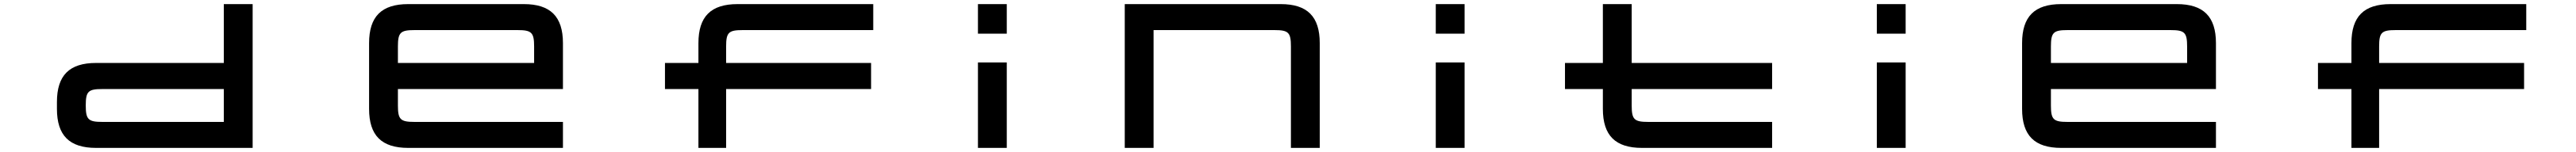

<svg xmlns="http://www.w3.org/2000/svg" viewBox="-20 -720 12511 740"><path d="M446.5 0H1207V-700H1067V-413.5H446.5C317 -413.5 256.5 -353 256.5 -223.5V-190C256.5 -60.5 317 0 446.5 0ZM396.5 -206.5V-207C396.5 -275 408.5 -286.5 476.5 -286.5H1067V-126.5H476.5C408.5 -126.5 396.5 -138.5 396.5 -206.5Z M2524 -700H1962.5C1833 -700 1772.5 -639.5 1772.5 -510V-190C1772.5 -60.5 1833 0 1962.5 0H2714V-126.5H1992.5C1924.5 -126.5 1912.5 -138.5 1912.5 -206.5V-286.5H2714V-510C2714 -639.5 2653 -700 2524 -700ZM1912.5 -413.5V-493.5C1912.5 -561.5 1924.5 -573.5 1992.5 -573.5H2494C2562 -573.5 2574 -561.5 2574 -493.5V-413.5Z M3372 -510V-413.5H3209.5V-286.5H3372V0H3506.5V-286.5H4210.5V-413.5H3506.5V-493.5C3506.5 -561.5 3518 -573.5 3586.5 -573.5H4221V-700H3562C3432.5 -700 3372 -639.5 3372 -510Z M4729.5 -416V0H4869.5V-416ZM4729.5 -556H4869.5V-700H4729.5Z M5442.5 -700V0H5582.5V-573.5H6170C6238 -573.5 6249.5 -561.5 6249.5 -493.5V0H6389.5V-510C6389.5 -639.5 6329 -700 6200 -700Z M6953 -416V0H7093V-416ZM6953 -556H7093V-700H6953Z M7580.5 -413.5V-286.5H7764.5V-190C7764.5 -60.5 7825 0 7954.5 0H8586.5V-126.5H7984.5C7916.5 -126.5 7904.5 -138.5 7904.5 -206.5V-286.5H8586.5V-413.5H7904.5V-700H7764.5V-413.5Z M9095 -416V0H9235V-416ZM9095 -556H9235V-700H9095Z M10552 -700H9990.5C9861 -700 9800.5 -639.5 9800.5 -510V-190C9800.5 -60.5 9861 0 9990.5 0H10742V-126.5H10020.5C9952.5 -126.5 9940.5 -138.5 9940.5 -206.5V-286.5H10742V-510C10742 -639.5 10681 -700 10552 -700ZM9940.5 -413.5V-493.5C9940.5 -561.5 9952.5 -573.5 10020.5 -573.5H10522C10590 -573.5 10602 -561.5 10602 -493.5V-413.5Z M11400 -510V-413.5H11237.5V-286.5H11400V0H11534.5V-286.5H12238.5V-413.5H11534.5V-493.5C11534.5 -561.5 11546 -573.5 11614.5 -573.5H12249V-700H11590C11460.5 -700 11400 -639.5 11400 -510Z"/></svg>

Font: Melete Medium
Style: Regular
Weight: 500
Width: 6
Designer: Sora Sagano
Foundry: DOT COLON
Version: Version 0.200;FEAKit 1.0